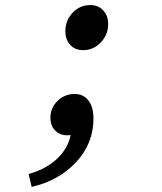

<svg xmlns="http://www.w3.org/2000/svg" viewBox="-20 -535 640 758"><path d="M308 -337Q276 -337 257 -358Q238 -379 238 -412Q238 -454 266.5 -484.5Q295 -515 337 -515Q368 -515 387.5 -494Q407 -473 407 -440Q407 -398 378 -367.5Q349 -337 308 -337ZM105 203 93 152Q161 133 204.5 92.5Q248 52 259 -2Q254 -1 244 -1Q216 -1 197.5 -20Q179 -39 179 -70Q179 -109 207 -136.5Q235 -164 275 -164Q309 -164 329 -138.5Q349 -113 349 -67Q349 31 281 104.5Q213 178 105 203Z"/></svg>

Font: TypoPRO Source Code Pro
Style: Italic
Weight: 500
Italic angle: -11°
Monospace: yes
Designer: Paul D. Hunt, Teo Tuominen
Foundry: Adobe Systems Incorporated
Version: Version 1.030;PS 1.0;hotconv 1.0.84;makeotf.lib2.5.63406